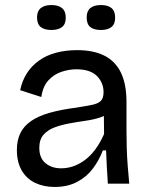

<svg xmlns="http://www.w3.org/2000/svg" viewBox="-20 -729 593 762"><path d="M197 13Q154 13 120 -3Q86 -19 66.5 -52Q47 -85 47 -134Q47 -172 60.5 -200Q74 -228 102.5 -248Q131 -268 176 -281Q221 -294 284 -302Q322 -308 346 -313Q370 -318 380.5 -329Q391 -340 391 -363Q391 -401 364.5 -427.5Q338 -454 283 -454Q254 -454 224 -444Q194 -434 172 -410Q150 -386 144 -344L60 -371Q68 -409 86.5 -438Q105 -467 134 -488Q163 -509 201.5 -519.5Q240 -530 286 -530Q351 -530 394.5 -508Q438 -486 460 -440.5Q482 -395 482 -324V-211Q482 -179 483 -142.5Q484 -106 487 -69Q490 -32 493 0H408Q406 -33 404 -66Q402 -99 401 -132H388Q374 -94 349 -60.5Q324 -27 286 -7Q248 13 197 13ZM223 -61Q246 -61 269 -68.5Q292 -76 315 -92.5Q338 -109 357.5 -135Q377 -161 393 -197L392 -291L419 -287Q403 -271 376.5 -262.5Q350 -254 318 -249.5Q286 -245 254 -239Q222 -233 195.5 -223Q169 -213 152.5 -194Q136 -175 136 -142Q136 -102 160.5 -81.5Q185 -61 223 -61ZM381 -610Q353 -610 338.5 -621.5Q324 -633 324 -660Q324 -685 338.5 -697Q353 -709 381 -709Q408 -709 422.5 -697Q437 -685 437 -659Q437 -633 422 -621.5Q407 -610 381 -610ZM184 -610Q157 -610 142 -621.5Q127 -633 127 -660Q127 -685 142 -697Q157 -709 184 -709Q211 -709 226 -697Q241 -685 241 -659Q241 -633 226 -621.5Q211 -610 184 -610Z"/></svg>

Font: Bricolage Grotesque 20pt
Style: Regular
Weight: 400
Version: Version 1.001;gftools[0.9.33.dev8+g029e19f]